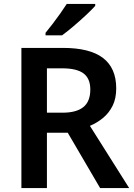

<svg xmlns="http://www.w3.org/2000/svg" viewBox="-20 -958 683 978"><path d="M300 -714Q438 -714 505 -662.5Q572 -611 572 -508Q572 -456 553.5 -419Q535 -382 504.5 -357Q474 -332 438 -317L638 0H490L325 -282H219V0H89V-714ZM296 -610H219V-384H299Q369 -384 404.5 -412.5Q440 -441 440 -502Q440 -558 405.5 -584Q371 -610 296 -610ZM465 -938V-928Q448 -909 417.5 -880.5Q387 -852 354 -824Q321 -796 296 -778H212V-791Q227 -809 247 -835Q267 -861 286.5 -888.5Q306 -916 320 -938Z"/></svg>

Font: Noto Sans Cherokee SemiBold
Style: Regular
Weight: 600
Designer: Monotype Design Team
Foundry: Monotype Imaging Inc.
Version: Version 2.001; ttfautohint (v1.8.4.7-5d5b)